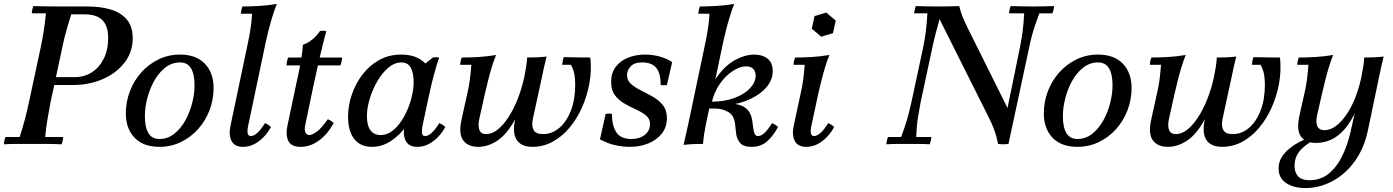

<svg xmlns="http://www.w3.org/2000/svg" viewBox="-24 -733 7095 978"><path d="M-4 2Q-4 -6 -1.5 -17Q1 -28 4 -35H76Q91 -80 103 -126Q115 -172 123 -210L183 -490Q191 -528 198 -570.5Q205 -613 210 -665H138Q138 -673 140.5 -684Q143 -695 146 -702Q180 -701 214 -700.5Q248 -700 282 -700H422Q488 -700 540 -684.5Q592 -669 622 -633.5Q652 -598 652 -538Q652 -469 611 -415Q570 -361 500.5 -330.5Q431 -300 347 -300H197L206 -340H356Q404 -340 442.5 -364Q481 -388 504 -433Q527 -478 527 -540Q527 -571 519.5 -593.5Q512 -616 497 -631Q482 -646 459 -653Q436 -660 404 -660H339Q329 -630 321.5 -604Q314 -578 307 -551Q300 -524 293 -490L233 -210Q226 -173 218.5 -129.5Q211 -86 206 -35H298Q298 -28 295.5 -17Q293 -6 290 2Q241 0 205 0Q169 0 133 0Q99 0 65 0Q31 0 -4 2Z M893 -415Q851 -415 817.5 -388.5Q784 -362 761 -320.5Q738 -279 726 -231.5Q714 -184 714 -142Q714 -85 732 -55Q750 -25 788 -25V15Q706 15 661.5 -31.5Q617 -78 617 -155Q617 -214 637.5 -268Q658 -322 695.5 -364Q733 -406 783.5 -430.5Q834 -455 893 -455ZM788 -25Q830 -25 863.5 -51.5Q897 -78 920 -119.5Q943 -161 955 -208.5Q967 -256 967 -298Q967 -355 949 -385Q931 -415 893 -415V-455Q975 -455 1019.5 -408.5Q1064 -362 1064 -285Q1064 -226 1043.5 -172Q1023 -118 985.5 -76Q948 -34 897.5 -9.5Q847 15 788 15Z M1214 15Q1171 15 1155.5 -15Q1140 -45 1150 -92L1240 -520Q1247 -554 1252.5 -590Q1258 -626 1260 -663H1203Q1203 -670 1205.5 -681.5Q1208 -693 1211 -700Q1246 -700 1292.5 -702.5Q1339 -705 1386 -713Q1375 -686 1364 -650Q1353 -614 1344 -579Q1335 -544 1330 -520L1240 -92Q1235 -69 1237.5 -54.5Q1240 -40 1254 -40Q1268 -40 1285.5 -55Q1303 -70 1326 -106Q1335 -102 1342 -97.5Q1349 -93 1356 -86Q1332 -41 1294 -13Q1256 15 1214 15Z M1435 -400Q1436 -409 1438 -420Q1440 -431 1444 -440H1719Q1718 -433 1716 -421Q1714 -409 1710 -400ZM1646 -126Q1655 -122 1662 -117.5Q1669 -113 1676 -106Q1642 -46 1598.5 -15.5Q1555 15 1508 15Q1459 15 1444.5 -15.5Q1430 -46 1440 -92L1486 -310Q1491 -332 1498 -366Q1505 -400 1511 -437Q1517 -474 1519 -505Q1538 -511 1554 -522Q1570 -533 1583.5 -547Q1597 -561 1606 -575Q1622 -578 1638 -575Q1618 -499 1603.5 -436Q1589 -373 1575 -308L1530 -92Q1526 -71 1532 -58Q1538 -45 1552 -45Q1563 -45 1586.5 -60Q1610 -75 1646 -126Z M2102 15Q2059 15 2043 -15Q2027 -45 2037 -92L2054 -172L2089 -241L2099 -375L2181 -440Q2197 -443 2213 -440Q2199 -400 2185.5 -349Q2172 -298 2164 -260L2128 -92Q2124 -70 2125.5 -55Q2127 -40 2142 -40Q2156 -40 2173.5 -55Q2191 -70 2214 -106Q2223 -102 2230 -97.5Q2237 -93 2244 -86Q2220 -41 2182 -13Q2144 15 2102 15ZM1870 15Q1812 15 1780.5 -25Q1749 -65 1749 -139Q1749 -195 1768 -251Q1787 -307 1822 -353Q1857 -399 1907 -427Q1957 -455 2020 -455Q2084 -455 2125 -425Q2166 -395 2173 -345L2120 -313Q2120 -257 2100.5 -199Q2081 -141 2046.5 -92.5Q2012 -44 1967 -14.5Q1922 15 1870 15ZM1914 -45Q1950 -45 1980.5 -71Q2011 -97 2034 -138.5Q2057 -180 2070 -227Q2083 -274 2083 -316Q2083 -361 2068.5 -388Q2054 -415 2020 -415Q1986 -415 1954.5 -388.5Q1923 -362 1898.5 -320Q1874 -278 1859.5 -230.5Q1845 -183 1845 -142Q1845 -93 1863.5 -69Q1882 -45 1914 -45Z M2646 -338H2672Q2643 -205 2601.5 -128Q2560 -51 2511.5 -18Q2463 15 2412 15Q2360 15 2335.5 -18Q2311 -51 2327 -124L2357 -260Q2364 -290 2368.5 -321.5Q2373 -353 2377 -403H2320Q2320 -411 2322.5 -422Q2325 -433 2328 -440Q2367 -440 2411 -442.5Q2455 -445 2503 -453Q2492 -427 2481 -391Q2470 -355 2461.5 -320Q2453 -285 2447 -260L2417 -126Q2410 -91 2418 -70.5Q2426 -50 2453 -50Q2482 -50 2510.5 -72.5Q2539 -95 2565 -134.5Q2591 -174 2612 -226.5Q2633 -279 2646 -338ZM2983 -440Q2990 -375 2978.5 -310Q2967 -245 2941 -186.5Q2915 -128 2877 -82.5Q2839 -37 2791 -11Q2743 15 2688 15Q2632 15 2608.5 -19.5Q2585 -54 2600 -125L2646 -338Q2651 -364 2655.5 -389.5Q2660 -415 2661 -440Q2687 -440 2710.5 -441Q2734 -442 2760 -445Q2753 -416 2747 -390Q2741 -364 2736 -338L2690 -126Q2683 -92 2694 -71Q2705 -50 2742 -50Q2788 -50 2825 -81.5Q2862 -113 2884 -169.5Q2906 -226 2906 -301Q2906 -328 2902 -353Q2898 -378 2884 -403H2840Q2840 -410 2842.5 -422.5Q2845 -435 2848 -442Q2883 -441 2920.5 -440.5Q2958 -440 2983 -440Z M3186 15Q3149 15 3111.5 7Q3074 -1 3032 -23L3061 -153Q3077 -156 3093 -153Q3093 -93 3115.5 -59Q3138 -25 3192 -25Q3234 -25 3260.5 -46Q3287 -67 3287 -101Q3287 -128 3267 -144.5Q3247 -161 3217.5 -174.5Q3188 -188 3158.5 -204.5Q3129 -221 3109 -247Q3089 -273 3089 -316Q3089 -361 3112 -392Q3135 -423 3174.5 -439Q3214 -455 3262 -455Q3301 -455 3336.5 -445Q3372 -435 3400 -417L3373 -300Q3357 -297 3341 -300Q3342 -359 3319 -387Q3296 -415 3247 -415Q3207 -415 3188.5 -395Q3170 -375 3170 -351Q3170 -323 3190.5 -305Q3211 -287 3241.5 -272Q3272 -257 3302 -240Q3332 -223 3352.5 -197.5Q3373 -172 3373 -131Q3373 -85 3346.5 -52Q3320 -19 3277.5 -2Q3235 15 3186 15Z M3458 5Q3462 -13 3465 -26.5Q3468 -40 3472 -57Q3476 -74 3482 -102L3570 -520Q3577 -554 3582.5 -590Q3588 -626 3590 -663H3533Q3533 -670 3535.5 -681.5Q3538 -693 3541 -700Q3576 -700 3622.5 -702.5Q3669 -705 3716 -713Q3705 -686 3694 -650Q3683 -614 3674 -579Q3665 -544 3660 -520L3572 -102Q3567 -77 3563 -51.5Q3559 -26 3557 0Q3531 0 3507.5 1Q3484 2 3458 5ZM3726 -51 3720 -103Q3715 -146 3685 -163Q3655 -180 3617 -180H3583L3591 -205H3694Q3744 -205 3773 -183.5Q3802 -162 3808 -117L3814 -73Q3816 -61 3820.5 -50.5Q3825 -40 3838 -40Q3852 -40 3869 -55Q3886 -70 3909 -106Q3918 -102 3925 -97.5Q3932 -93 3939 -86Q3915 -41 3883.5 -13Q3852 15 3804 15Q3763 15 3746 -5Q3729 -25 3726 -51ZM3597 -195 3598 -215Q3666 -215 3717 -234Q3768 -253 3796.5 -283.5Q3825 -314 3825 -348Q3825 -370 3812.5 -382.5Q3800 -395 3776 -395Q3745 -395 3708 -371Q3671 -347 3641.5 -304Q3612 -261 3600 -205H3571Q3592 -292 3632.5 -347Q3673 -402 3722.5 -428.5Q3772 -455 3818 -455Q3859 -455 3885.5 -434.5Q3912 -414 3912 -370Q3912 -328 3882.5 -291.5Q3853 -255 3799.5 -229.5Q3746 -204 3675 -195Z M4083 15Q4040 15 4024.5 -15Q4009 -45 4019 -92L4055 -260Q4062 -290 4066.5 -321.5Q4071 -353 4075 -403H4018Q4018 -411 4020.5 -422Q4023 -433 4026 -440Q4065 -440 4109 -442.5Q4153 -445 4201 -453Q4190 -427 4179 -391Q4168 -355 4159.5 -320Q4151 -285 4145 -260L4109 -92Q4104 -69 4106.5 -54.5Q4109 -40 4123 -40Q4137 -40 4154.5 -55Q4172 -70 4195 -106Q4204 -102 4211 -97.5Q4218 -93 4225 -86Q4201 -41 4163 -13Q4125 15 4083 15ZM4185 -669 4233 -628 4219 -564 4159 -546 4111 -587 4125 -651Z M5060 0Q5052 -40 5040.5 -71.5Q5029 -103 5009 -142L4762 -635L4745 -700Q4778 -700 4806.5 -700.5Q4835 -701 4862 -702Q4868 -677 4877.5 -652Q4887 -627 4905 -591L5108 -183L5113 0Q5098 2 5086 2Q5074 2 5060 0ZM4491 2Q4491 -6 4493.5 -17Q4496 -28 4499 -35H4566Q4584 -82 4596 -123.5Q4608 -165 4618 -210L4678 -490Q4686 -527 4691.5 -570Q4697 -613 4700 -665H4633Q4633 -673 4635.5 -684Q4638 -695 4641 -702Q4675 -701 4701 -700.5Q4727 -700 4745 -700L4762 -635Q4753 -604 4743 -566Q4733 -528 4725 -490L4665 -210Q4658 -173 4651.5 -132Q4645 -91 4643 -35H4720Q4720 -28 4717.5 -17Q4715 -6 4712 2Q4678 0 4647 0Q4616 0 4596 0Q4578 0 4552 0Q4526 0 4491 2ZM5113 0 5108 -183 5171 -490Q5180 -534 5185 -573.5Q5190 -613 5193 -665H5116Q5116 -673 5118.5 -684Q5121 -695 5124 -702Q5158 -701 5189.5 -700.5Q5221 -700 5240 -700Q5257 -700 5283.5 -700.5Q5310 -701 5345 -702Q5345 -695 5342.5 -684Q5340 -673 5337 -665H5270Q5257 -630 5248 -603Q5239 -576 5232 -550Q5225 -524 5218 -490Z M5569 -415Q5527 -415 5493.5 -388.5Q5460 -362 5437 -320.5Q5414 -279 5402 -231.5Q5390 -184 5390 -142Q5390 -85 5408 -55Q5426 -25 5464 -25V15Q5382 15 5337.5 -31.5Q5293 -78 5293 -155Q5293 -214 5313.5 -268Q5334 -322 5371.5 -364Q5409 -406 5459.5 -430.5Q5510 -455 5569 -455ZM5464 -25Q5506 -25 5539.5 -51.5Q5573 -78 5596 -119.5Q5619 -161 5631 -208.5Q5643 -256 5643 -298Q5643 -355 5625 -385Q5607 -415 5569 -415V-455Q5651 -455 5695.5 -408.5Q5740 -362 5740 -285Q5740 -226 5719.5 -172Q5699 -118 5661.5 -76Q5624 -34 5573.5 -9.5Q5523 15 5464 15Z M6159 -338H6185Q6156 -205 6114.5 -128Q6073 -51 6024.5 -18Q5976 15 5925 15Q5873 15 5848.5 -18Q5824 -51 5840 -124L5870 -260Q5877 -290 5881.5 -321.5Q5886 -353 5890 -403H5833Q5833 -411 5835.5 -422Q5838 -433 5841 -440Q5880 -440 5924 -442.5Q5968 -445 6016 -453Q6005 -427 5994 -391Q5983 -355 5974.5 -320Q5966 -285 5960 -260L5930 -126Q5923 -91 5931 -70.5Q5939 -50 5966 -50Q5995 -50 6023.5 -72.5Q6052 -95 6078 -134.5Q6104 -174 6125 -226.5Q6146 -279 6159 -338ZM6496 -440Q6503 -375 6491.5 -310Q6480 -245 6454 -186.5Q6428 -128 6390 -82.5Q6352 -37 6304 -11Q6256 15 6201 15Q6145 15 6121.5 -19.5Q6098 -54 6113 -125L6159 -338Q6164 -364 6168.5 -389.5Q6173 -415 6174 -440Q6200 -440 6223.5 -441Q6247 -442 6273 -445Q6266 -416 6260 -390Q6254 -364 6249 -338L6203 -126Q6196 -92 6207 -71Q6218 -50 6255 -50Q6301 -50 6338 -81.5Q6375 -113 6397 -169.5Q6419 -226 6419 -301Q6419 -328 6415 -353Q6411 -378 6397 -403H6353Q6353 -410 6355.5 -422.5Q6358 -435 6361 -442Q6396 -441 6433.5 -440.5Q6471 -440 6496 -440Z M6910 -338H6936Q6914 -238 6885 -173.5Q6856 -109 6822.5 -72Q6789 -35 6753 -20Q6717 -5 6681 -5Q6626 -5 6602.5 -38Q6579 -71 6595 -144L6621 -260Q6628 -290 6632.5 -321.5Q6637 -353 6641 -403H6584Q6584 -411 6586.5 -422Q6589 -433 6592 -440Q6631 -440 6675 -442.5Q6719 -445 6767 -453Q6756 -427 6745 -391Q6734 -355 6725.5 -320Q6717 -285 6711 -260L6685 -146Q6677 -111 6686 -90.5Q6695 -70 6723 -70Q6751 -70 6778.5 -89.5Q6806 -109 6831.5 -145Q6857 -181 6877 -230Q6897 -279 6910 -338ZM6925 -440Q6951 -440 6974.5 -441Q6998 -442 7024 -445Q7017 -416 7011 -390Q7005 -364 7000 -338L6944 -70Q6924 25 6875 91Q6826 157 6760.5 191Q6695 225 6625 225Q6567 225 6528 200Q6489 175 6489 125Q6489 92 6505.5 66.5Q6522 41 6546 22Q6570 3 6595 -10Q6620 -23 6636 -30L6656 -12Q6613 13 6591.5 42.5Q6570 72 6570 111Q6570 145 6588 165Q6606 185 6647 185Q6702 185 6743 152.5Q6784 120 6812 63.5Q6840 7 6856 -64L6880 -171L6878 -187L6910 -338Q6915 -364 6919.5 -389.5Q6924 -415 6925 -440Z"/></svg>

Font: Poltawski Nowy
Style: Italic
Weight: 400
Italic angle: -12°
Designer: Adam Pótawski, Mateusz Machalski, Borys Kosmynka, Ania Wieluska
Foundry: Capitalics.wtf
Version: Version 1.001;gftools[0.9.25]